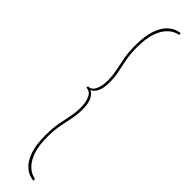

<svg xmlns="http://www.w3.org/2000/svg" viewBox="-322 -715 839 839"><g transform="rotate(45 98.0 -295.5)"><path d="M165.5 160Q157.5 160 140.8 154.5Q124 149 106 131.2Q88 113.5 75.2 77.8Q62.5 42 62.5 -18.5Q62.5 -61.5 68.5 -93.8Q74.5 -126 80.5 -154.2Q86.5 -182.5 86.5 -212.5Q86.5 -245.5 75.8 -268.2Q65 -291 42.5 -291V-300Q65 -300 75.8 -322.8Q86.5 -345.5 86.5 -379Q86.5 -409.5 80.5 -437.5Q74.5 -465.5 68.5 -497.8Q62.5 -530 62.5 -572.5Q62.5 -632.5 75.2 -668.2Q88 -704 106 -721.8Q124 -739.5 140.8 -745.2Q157.5 -751 165.5 -751V-740.5Q159.5 -740.5 144.5 -734.2Q129.5 -728 113.2 -710.8Q97 -693.5 85.2 -660Q73.5 -626.5 73.5 -572Q73.5 -531 79.8 -499.2Q86 -467.5 92 -439.2Q98 -411 98 -380Q98 -342 87 -321.2Q76 -300.5 61 -296.5Q76 -291 87 -270.5Q98 -250 98 -212Q98 -181 92 -152.5Q86 -124 79.8 -92Q73.5 -60 73.5 -19Q73.5 35.5 85.2 69Q97 102.5 113.2 119.8Q129.5 137 144.5 143.2Q159.5 149.5 165.5 149.5Z"/></g></svg>

Font: Imbue 100pt
Style: Bold
Weight: 700
Designer: Tyler Finck
Foundry: Etcetera Type Company
Version: Version 1.102; ttfautohint (v1.8.3)